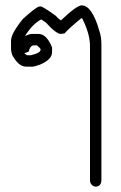

<svg xmlns="http://www.w3.org/2000/svg" viewBox="-20 -485 454 722"><path d="M287.1 -464.8Q326.2 -464.8 353.5 -369.1Q361.3 -346.2 361.3 -318.4V191.4Q361.3 216.8 337.9 216.8Q318.4 211.9 318.4 191.4V-312.5Q318.4 -357.4 289.1 -416H285.2Q239.7 -378.9 222.7 -359.4L209 -357.4Q191.4 -357.4 152.3 -400.4L134.8 -412.1Q100.6 -393.1 74.2 -349.6Q91.3 -357.4 99.6 -357.4H125Q155.3 -357.4 175.8 -306.6V-289.1Q175.8 -261.2 130.9 -242.2Q108.9 -234.4 103.5 -234.4H78.1Q49.3 -234.4 25.4 -279.3Q21.5 -294.9 21.5 -298.8V-332Q21.5 -358.9 66.4 -414.1Q108.4 -451.7 123 -459Q126.5 -460.9 132.8 -460.9Q140.6 -460.9 189.5 -425.8Q197.3 -416 209 -408.2Q268.6 -464.8 287.1 -464.8ZM72.3 -285.2Q72.3 -282.2 82 -277.3H95.7Q132.8 -285.6 132.8 -298.8Q131.8 -304.2 119.1 -314.5H107.4Q93.8 -314.5 87.9 -291Q74.7 -285.2 72.3 -285.2Z"/></svg>

Font: CEF Fonts CJK
Style: Regular
Weight: 400
Designer: PartyBoss (派对大魔王)
Version: Release 2.25